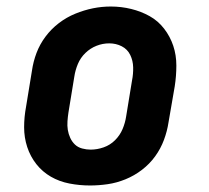

<svg xmlns="http://www.w3.org/2000/svg" viewBox="-20 -561 640 589"><path d="M256 8Q224 8 193 2Q162 -4 136 -19Q110 -34 91.5 -57.5Q73 -81 63.5 -110Q54 -139 54 -170.5Q54 -202 60 -234L78 -344Q82 -372 92 -398.5Q102 -425 119.5 -448.5Q137 -472 160.5 -490Q184 -508 211 -519Q238 -530 265 -535.5Q292 -541 320 -541Q352 -541 382.5 -533.5Q413 -526 439 -511.5Q465 -497 483.5 -473Q502 -449 511.5 -420.5Q521 -392 521 -360Q521 -328 516 -296L497 -186Q493 -159 483 -132Q473 -105 456 -81.5Q439 -58 415.5 -40Q392 -22 365 -11Q338 0 310.5 4Q283 8 256 8ZM258 -102Q278 -102 298 -109Q318 -116 333 -131Q348 -146 356 -165Q364 -184 367 -204L385 -314Q389 -334 388.5 -354.5Q388 -375 379.5 -392.5Q371 -410 353.5 -419Q336 -428 315 -428Q295 -428 276 -420.5Q257 -413 242 -398.5Q227 -384 219 -365Q211 -346 208 -326L190 -216Q188 -203 187 -189Q186 -175 188 -162.5Q190 -150 195.5 -138Q201 -126 210 -117.5Q219 -109 232 -105.5Q245 -102 258 -102Z"/></svg>

Font: Iosevka Curly Slab XBdExObl
Style: Regular
Weight: 800
Width: 7
Italic angle: -9°
Monospace: yes
Designer: Belleve Invis
Foundry: Belleve Invis
Version: Version 11.1.0; ttfautohint (v1.8.3)